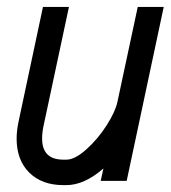

<svg xmlns="http://www.w3.org/2000/svg" viewBox="-20 -520 491 552"><path d="M105 -157.2Q101.1 -139.2 101.1 -121.6Q101.1 -61 162.1 -61H170.9Q195.3 -61 228.3 -90.6Q261.2 -120.1 286.1 -158.9Q311 -197.8 317.4 -226.1L376 -500H450.7L344.2 0H269.5L277.3 -35.6Q222.2 12.2 170.9 12.2H162.1Q100.6 12.2 64.2 -23.7Q27.8 -59.6 27.8 -121.6Q27.8 -144.5 33.7 -171.9L103.5 -500H178.2Z"/></svg>

Font: Anka/Coder Narrow
Style: Italic
Weight: 400
Width: 3
Italic angle: -12°
Monospace: yes
Version: Version 001.100